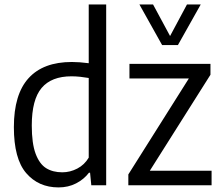

<svg xmlns="http://www.w3.org/2000/svg" viewBox="-20 -828 991 858"><path d="M42 -260Q42 -406.5 107.8 -478.8Q173.5 -551 301 -551Q334.5 -551 376.5 -545.5V-808H454.5V0H388L382.5 -56H377.5Q355 -26.5 320 -8.5Q285 9.5 241.5 9.5Q152 9.5 97 -54.5Q42 -118.5 42 -260ZM376.5 -123.5V-479.5Q360 -482.5 339 -484.8Q318 -487 299.5 -487Q210 -487 166 -435Q122 -383 122 -267Q122 -187 139.2 -141Q156.5 -95 186.2 -76.5Q216 -58 258.5 -58Q293.5 -58 325.5 -74.8Q357.5 -91.5 376.5 -123.5ZM649.5 -65H925.5V0H553.5V-48.5L824 -477.5H558.5V-542.5H920.5V-494ZM815.5 -808H877L775 -626.5H704.5L603 -808H664L740 -667Z"/></svg>

Font: Encode Sans Semi Condensed
Style: Regular
Weight: 400
Width: 4
Designer: Multiple Designers
Foundry: Impallari Type
Version: Version 2.000